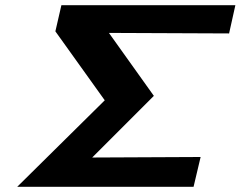

<svg xmlns="http://www.w3.org/2000/svg" viewBox="-20 -715 921 735"><path d="M46 0 381 -331 192 -595 215 -695H881L857 -587L397 -589L569 -348L333 -112L748 -114L721 0Z"/></svg>

Font: Coval
Style: ExtraBold Italic
Weight: 800
Foundry: Context Ltd
Version: Version 001.000